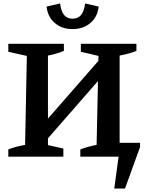

<svg xmlns="http://www.w3.org/2000/svg" viewBox="-20 -905 838 1109"><path d="M28 0V-42Q75 -60 125 -68L135 -582L28 -606V-652H349V-611Q328 -602 305 -595.5Q282 -589 257 -584V-220L548 -553L549 -582L447 -606V-652H768V-611Q746 -602 721.5 -595.5Q697 -589 671 -584V-80H789V-56L702 184H640L665 0H444V-42Q492 -60 538 -68L546 -437L257 -106V-67L346 -47V0ZM399 -737Q336 -737 295.5 -773Q255 -809 249 -867L327 -885Q333 -838 351 -817.5Q369 -797 399 -797Q430 -797 447.5 -817.5Q465 -838 472 -885L550 -867Q544 -809 503 -773Q462 -737 399 -737Z"/></svg>

Font: Piazzolla SC SemiBold
Style: Regular
Weight: 600
Designer: Juan Pablo del Peral
Foundry: Huerta Tipografica
Version: Version 1.330